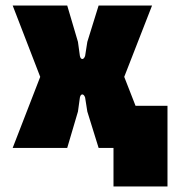

<svg xmlns="http://www.w3.org/2000/svg" viewBox="-20 -537 628 697"><path d="M26 0H224L263 -132L270 -183C273 -198 284 -198 289 -183L297 -132L338 0H392V140H588V-153H472L431 -258L532 -517H338L297 -385L289 -334C284 -319 273 -319 270 -334L263 -385L224 -517H26L126 -258Z"/></svg>

Font: Finlandica Black
Style: Regular
Weight: 900
Designer: Niklas Ekholm, Juho Hiilivirta, Jaakko Suomalainen
Foundry: Helsinki Type Studio
Version: Version 2.000;Glyphs 3.2 (3202)